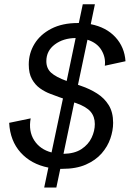

<svg xmlns="http://www.w3.org/2000/svg" viewBox="-20 -791 595 880"><path d="M182.6 68.4 201.7 -22.9Q122.6 -38.6 74.5 -92Q26.4 -145.5 22 -228L120.6 -248.5Q109.9 -189.9 136.7 -147.9Q163.6 -106 216.3 -92.3L268.6 -339.8L252.9 -345.2Q234.4 -352.1 210.2 -361.1Q186 -370.1 163.6 -386Q141.1 -401.9 126.5 -428.2Q111.8 -454.6 111.8 -495.1Q111.8 -546.9 138.2 -590.1Q164.6 -633.3 215.1 -659.4Q265.6 -685.5 336.9 -685.5Q339.4 -685.5 341.3 -685.5L359.4 -771.5H415L396 -680.2Q467.3 -666 509 -620.6Q550.8 -575.2 555.2 -510.3L460.4 -489.7Q465.3 -526.9 445.3 -560.8Q425.3 -594.7 380.9 -608.9L337.4 -402.3L351.1 -397.5Q391.6 -383.8 425 -362.5Q458.5 -341.3 478.5 -308.8Q498.5 -276.4 498.5 -228Q498.5 -192.9 485.8 -156Q473.1 -119.1 445.6 -87.6Q418 -56.2 373.5 -36.6Q329.1 -17.1 265.1 -17.1Q260.7 -17.1 256.3 -17.1L238.3 68.4ZM192.4 -510.7Q192.4 -477.5 214.6 -457.5Q236.8 -437.5 285.6 -419.9L326.7 -616.7Q270 -616.2 231.2 -587.2Q192.4 -558.1 192.4 -510.7ZM329.1 -318.4 320.3 -321.3 271 -85.9Q322.3 -86.9 353.8 -107.9Q385.3 -128.9 399.9 -159.9Q414.6 -190.9 414.6 -222.2Q414.6 -256.3 395.3 -279.1Q376 -301.8 329.1 -318.4Z"/></svg>

Font: Schibsted Grotesk
Style: Italic
Weight: 400
Italic angle: -12°
Designer: Bakken & Baeck AS, Henrik Kongsvoll
Foundry: Schibsted ASA
Version: Version 1.100; ttfautohint (v1.8.4.7-5d5b);gftools[0.9.25]